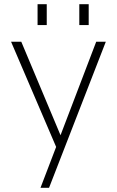

<svg xmlns="http://www.w3.org/2000/svg" viewBox="-20 -700 560 920"><path d="M82 -500H33L249 4L174 200H215L487 -500H441L270 -52ZM160 -580H204V-680H160ZM360 -580H405V-680H360Z"/></svg>

Font: Perun ExtraLight
Style: Regular
Weight: 200
Foundry: Copyright (c) Stefan Peev, Context Ltd, 2016
Version: Version 1.089